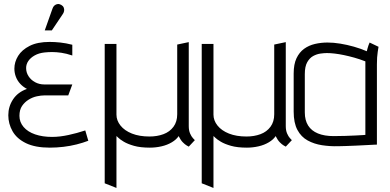

<svg xmlns="http://www.w3.org/2000/svg" viewBox="-20 -718 1924 948"><path d="M337 -444V-497Q306 -505 278 -508Q250 -511 225 -511Q165 -511 126.5 -491.5Q88 -472 69.5 -442Q51 -412 51 -379Q51 -358 58.5 -338.5Q66 -319 80 -304Q94 -289 113 -279Q68 -263 44.5 -227.5Q21 -192 21 -149Q21 -107 42 -70Q63 -33 108.5 -11Q154 11 226 11Q259 11 293 7Q327 3 358.5 -5Q390 -13 416 -23L401 -74Q380 -67 359.5 -61.5Q339 -56 318.5 -51.5Q298 -47 277.5 -44.5Q257 -42 237 -42Q190 -42 153.5 -54.5Q117 -67 96.5 -91Q76 -115 76 -146Q76 -176 89 -195Q102 -214 121.5 -226Q141 -238 162 -242.5Q183 -247 200 -247H317L337 -301H199Q174 -301 153.5 -312Q133 -323 121 -341.5Q109 -360 109 -382Q109 -401 120 -417Q131 -433 151.5 -444.5Q172 -456 200 -459Q218 -461 238 -461Q258 -461 282.5 -457.5Q307 -454 337 -444ZM289 -647Q295 -655 296.5 -664Q298 -673 294.5 -681Q291 -689 282 -694Q273 -699 264.5 -698Q256 -697 249 -691Q242 -685 239 -675L201 -568H236Z M912 -95V-510L855 -498V-154Q855 -117 836.5 -92Q818 -67 787 -55.5Q756 -44 718 -44Q668 -44 631.5 -58.5Q595 -73 575 -98Q555 -123 555 -152V-501H497V187L555 210V-46Q555 -47 563.5 -38.5Q572 -30 591 -18.5Q610 -7 641.5 2Q673 11 720 11Q749 11 777.5 4.5Q806 -2 828.5 -15.5Q851 -29 862 -46Q872 -26 882.5 -15.5Q893 -5 900.5 -0.5Q908 4 912 6L942 -26Q940 -28 932.5 -36Q925 -44 918.5 -59Q912 -74 912 -95Z M1391 -95V-510L1334 -498V-154Q1334 -117 1315.5 -92Q1297 -67 1266 -55.5Q1235 -44 1197 -44Q1147 -44 1110.5 -58.5Q1074 -73 1054 -98Q1034 -123 1034 -152V-501H976V187L1034 210V-46Q1034 -47 1042.5 -38.5Q1051 -30 1070 -18.5Q1089 -7 1120.5 2Q1152 11 1199 11Q1228 11 1256.5 4.5Q1285 -2 1307.5 -15.5Q1330 -29 1341 -46Q1351 -26 1361.5 -15.5Q1372 -5 1379.5 -0.5Q1387 4 1391 6L1421 -26Q1419 -28 1411.5 -36Q1404 -44 1397.5 -59Q1391 -74 1391 -95Z M1849 -487 1805 -508Q1799 -495 1795 -480Q1791 -465 1791 -465Q1761 -478 1727.5 -487.5Q1694 -497 1660.5 -502.5Q1627 -508 1597 -508Q1565 -508 1535 -501Q1505 -494 1481.5 -477Q1458 -460 1444 -430.5Q1430 -401 1430 -355V-167Q1430 -111 1448.5 -76.5Q1467 -42 1499 -24.5Q1531 -7 1570 -1Q1609 5 1649 4Q1664 4 1688 3Q1712 2 1738.5 1Q1765 0 1788.5 -1.5Q1812 -3 1827 -3.5Q1842 -4 1841 -4V-400Q1841 -437 1845 -462Q1849 -487 1849 -487ZM1485 -163V-352Q1485 -390 1497 -411Q1509 -432 1526.5 -441.5Q1544 -451 1562.5 -453.5Q1581 -456 1594 -456Q1611 -456 1632.5 -453.5Q1654 -451 1678 -446Q1702 -441 1729 -433.5Q1756 -426 1784 -415V-52Q1784 -52 1771 -51Q1758 -50 1735.5 -49Q1713 -48 1685 -47Q1657 -46 1627 -46Q1582 -46 1550 -59Q1518 -72 1501.5 -98Q1485 -124 1485 -163Z"/></svg>

Font: AdventPro_ExpandedRegular
Style: ExpandedRegular
Weight: 400
Width: 7
Designer: VivaRado, Andreas Kalpakidis
Foundry: VivaRado, Andreas Kalpakidis
Version: Version 3.000